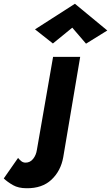

<svg xmlns="http://www.w3.org/2000/svg" viewBox="-172 -762 590 1020"><path d="M-76 77 -152 186Q-132 205 -103 221.5Q-74 238 -31 238Q52 239 101.5 192.5Q151 146 164 73L254 -460H110L24 34Q20 62 4 82Q-12 102 -36 102Q-49 102 -58.5 94.5Q-68 87 -76 77ZM212 -615 285 -530 398 -600 226 -742 14 -606 109 -531Z"/></svg>

Font: Jost* 700 Bold Italic
Style: Bold Italic
Weight: 700
Italic angle: -10°
Version: Version 3.200; ttfautohint (v0.97) -l 8 -r 50 -G 200 -x 14 -